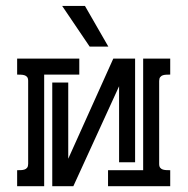

<svg xmlns="http://www.w3.org/2000/svg" viewBox="-20 -642 648 662"><path d="M160.2 0V-357.4H215.3V-94.7L370.6 -439.9H445.8V-82.5H390.6V-344.7L232.9 0ZM566.9 -384.8Q560.5 -384.8 554 -384.5Q547.4 -384.3 541.7 -382.6Q536.1 -380.9 532.5 -376.2Q528.8 -371.6 528.8 -362.8V-76.7Q528.8 -67.9 532.5 -63.5Q536.1 -59.1 541.7 -57.4Q547.4 -55.7 554.2 -55.4Q561 -55.2 566.9 -55.2V0H352.5V-55.2H473.6V-439.9H566.9ZM39.1 -55.2Q45.4 -55.2 52 -55.4Q58.6 -55.7 64.2 -57.4Q69.8 -59.1 73.5 -63.7Q77.1 -68.4 77.1 -77.1V-363.3Q77.1 -372.1 73.5 -376.5Q69.8 -380.9 64.2 -382.6Q58.6 -384.3 51.8 -384.5Q44.9 -384.8 39.1 -384.8V-439.9H253.4V-384.8H132.3V0H39.1ZM272.9 -621.6 353.5 -481.4H289.1L194.3 -621.6Z"/></svg>

Font: Isar CAT
Style: Regular
Weight: 400
Designer: Digitized by Peter Wiegel
Foundry: CAT-Fonts, Peter Wiegel
Version: Version 1.000; ttfautohint (v1.3)